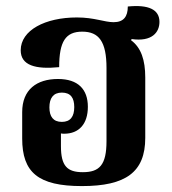

<svg xmlns="http://www.w3.org/2000/svg" viewBox="-20 -618 580 649"><path d="M257 11C405 11 471 -36 471 -152V-356C471 -415 457 -457 423 -482L425 -486C494 -476 519 -509 519 -544C519 -586 482 -603 412 -596C412 -562 398 -543 364 -543C333 -543 299 -559 240 -559C133 -559 50 -516 50 -448C50 -397 100 -383 180 -391C180 -478 202 -511 258 -511C314 -511 340 -478 340 -388V-141C340 -60 316 -36 260 -36C207 -36 186 -57 186 -124V-167C190 -166 193 -166 197 -166C247 -166 277 -199 277 -257C277 -316 244 -351 176 -351C104 -351 55 -315 55 -239V-150C55 -35 109 11 257 11ZM189 -206C160 -206 147 -224 147 -255C147 -286 160 -305 189 -305C219 -305 231 -287 231 -256C231 -224 218 -206 189 -206Z"/></svg>

Font: Noto Serif Thai Condensed
Style: Bold
Weight: 700
Width: 3
Designer: Monotype Design Team
Foundry: Monotype Imaging Inc.
Version: Version 2.002